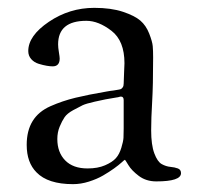

<svg xmlns="http://www.w3.org/2000/svg" viewBox="-20 -454 501 489"><path d="M48 -85Q48 -121 63 -145.5Q78 -170 108.5 -183.5Q139 -197 172 -205Q205 -213 252 -221Q258 -222 261 -222.5Q264 -223 269 -223.5Q274 -224 278 -225Q285 -226 287.5 -227Q290 -228 292.5 -231.5Q295 -235 295 -241Q295 -251 296 -268.5Q297 -286 297 -293Q297 -350 264 -375.5Q231 -401 200 -401Q128 -401 128 -341Q128 -333 130 -321Q132 -309 132 -305Q132 -285 114 -285Q108 -285 99 -286.5Q90 -288 78.5 -291.5Q67 -295 59.5 -303.5Q52 -312 52 -324Q52 -363 104.5 -398.5Q157 -434 220 -434Q263 -434 293 -424Q323 -414 337.5 -401.5Q352 -389 360 -368.5Q368 -348 369 -336.5Q370 -325 370 -308Q370 -236 367.5 -194.5Q365 -153 365 -122Q365 -85 373 -63.5Q381 -42 392 -36Q403 -30 414 -29Q425 -28 433 -25Q441 -22 441 -13Q441 8 378 8Q352 8 333.5 -6Q315 -20 307 -33.5Q299 -47 298 -47Q297 -47 290 -40.5Q283 -34 270.5 -25Q258 -16 242.5 -7Q227 2 206.5 8.5Q186 15 166 15Q102 15 73 -15Q48 -40 48 -85ZM126 -100Q126 -66 146 -45.5Q166 -25 203 -25Q229 -25 247.5 -33Q266 -41 275 -51Q284 -61 289 -77.5Q294 -94 294.5 -103Q295 -112 295 -127V-199Q295 -208 288 -208Q286 -208 283 -207Q280 -206 278 -206Q255 -202 249 -201Q243 -200 221 -195Q199 -190 190.5 -186Q182 -182 166.5 -173.5Q151 -165 144.5 -155.5Q138 -146 132 -131.5Q126 -117 126 -100Z"/></svg>

Font: OFL Sorts Mill Goudy TT
Style: Regular
Weight: 500
Version: Version 003.000